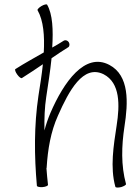

<svg xmlns="http://www.w3.org/2000/svg" viewBox="-20 -834 619 864"><path d="M190 -81C195 -161 208 -241 241 -314C290 -425 354 -545 446 -500C522 -461 519 -360 505 -270C491 -178 475 -81 499 6C500 11 511 11 525 8C538 4 548 -2 547 -6C524 -90 527 -178 540 -264C557 -372 563 -494 472 -542C362 -600 267 -465 207 -326C196 -300 187 -274 180 -247C179 -301 181 -352 188 -397C196 -451 206 -512 212 -572C237 -589 262 -606 288 -622C294 -627 294 -637 289 -645C283 -653 273 -655 267 -651C250 -640 233 -630 215 -620C220 -699 217 -770 192 -813C190 -816 179 -814 167 -807C155 -800 147 -791 149 -788C176 -741 181 -672 177 -598C134 -573 91 -550 49 -523C46 -521 49 -510 58 -498C66 -487 75 -480 79 -483C111 -503 142 -524 173 -545C168 -497 160 -448 153 -403C133 -269 134 -133 146 2C146 6 158 9 171 8C185 7 196 2 196 -2C193 -27 191 -52 189 -77C190 -78 190 -80 190 -81Z"/></svg>

Font: Nupuram Condensed Thin
Style: Regular
Weight: 100
Width: 3
Designer: Santhosh Thottingal (santhosh.thottingal@gmail.com)
Foundry: SMC
Version: Version 1.000